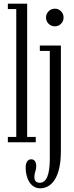

<svg xmlns="http://www.w3.org/2000/svg" viewBox="-20 -770 398 1039"><path d="M22.5 0V-29H68V-721H22.5V-750H127V-29H173.5V0ZM197.5 249Q173 249 155.5 234.2Q138 219.5 128.5 194Q119 168.5 119 136Q119 115 127 103.5Q135 92 149 92Q162.5 92 169.2 102.2Q176 112.5 176 129Q176 140 173.5 149.2Q171 158.5 168.5 167.5Q166 176.5 166 187Q166 200.5 170.5 207.5Q175 214.5 181.8 216.8Q188.5 219 195 219Q222.5 219 236 186Q249.5 153 249.5 90.5V-494.5H195.5V-523.5H309.5V45.5Q309.5 101 300.5 140Q291.5 179 275.8 203Q260 227 240 238Q220 249 197.5 249ZM277.5 -627.5Q257 -627.5 243 -641.5Q229 -655.5 229 -675Q229 -695 243 -709Q257 -723 277.5 -723Q296.5 -723 310.2 -709Q324 -695 324 -675Q324 -655.5 310.2 -641.5Q296.5 -627.5 277.5 -627.5Z"/></svg>

Font: Imbue 24pt Light
Style: Regular
Weight: 300
Designer: Tyler Finck
Foundry: Etcetera Type Company
Version: Version 1.102